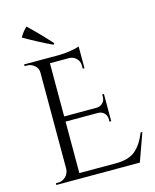

<svg xmlns="http://www.w3.org/2000/svg" viewBox="-131 -990 869 1077"><g transform="rotate(-15 303.5 -451.0)"><path d="M255 -771 248 -764Q168 -802 87 -849Q102 -877 128 -902Q192 -841 255 -771ZM73 -10Q99 -10 117.5 -28.5Q136 -47 137 -73V-633Q137 -657 118 -673.5Q99 -690 73 -690H61L60 -700H263Q294 -700 330.5 -706Q367 -712 382 -718V-592H372V-610Q372 -634 355.5 -651Q339 -668 316 -669H202V-360H392Q412 -361 426 -375Q440 -389 440 -410V-424H450V-266H440V-281Q440 -301 426.5 -315Q413 -329 393 -330H202V-31H415Q489 -31 528 -64Q567 -97 593 -162H603L545 0H60V-10Z"/></g></svg>

Font: Cinzel Decorative
Style: Regular
Weight: 400
Designer: Natanael Gama
Version: Version 1.001;PS 001.001;hotconv 1.0.56;makeotf.lib2.0.21325